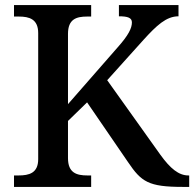

<svg xmlns="http://www.w3.org/2000/svg" viewBox="-20 -734 763 754"><path d="M35 0H338V-45H323C281 -45 247 -55 247 -113V-259L322 -332L483 -97C535 -20 563 0 698 0H723V-45H720C682 -45 649 -72 610 -126L401 -419L544 -578C595 -634 633 -670 681 -670V-714H447V-670C482 -670 498 -664 498 -646C498 -624 485 -596 442 -548L247 -325V-601C247 -659 280 -669 322 -669H338V-714H35V-669H54C95 -669 130 -659 130 -604V-109C130 -54 94 -45 53 -45H35Z"/></svg>

Font: Noto Serif Ethiopic Medium
Style: Regular
Weight: 500
Designer: Monotype Design Team
Foundry: Monotype Imaging Inc.
Version: Version 2.102